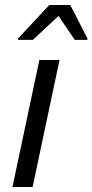

<svg xmlns="http://www.w3.org/2000/svg" viewBox="-20 -751 371 771"><path d="M53 -597 52 -591H112L215 -687L280 -591H331V-597L262 -731H178ZM138 -510 30 0H111L219 -510Z"/></svg>

Font: Saira UNSAM
Style: Italic
Weight: 400
Italic angle: -12°
Designer: Hector Gatti with collaboration of the Omnibus-Type team
Foundry: Omnibus-Type
Version: Version 0.072;PS 000.072;hotconv 1.0.88;makeotf.lib2.5.64775